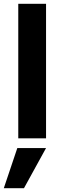

<svg xmlns="http://www.w3.org/2000/svg" viewBox="-31 -727 327 1009"><path d="M95 262H-11L60 51H211ZM211 0H65V-707H211Z"/></svg>

Font: Hind Kochi
Style: Bold
Weight: 700
Designer: Dhruvi Tolia
Foundry: Indian Type Foundry
Version: Version 0.702;PS 1.0;hotconv 1.0.81;makeotf.lib2.5.63406